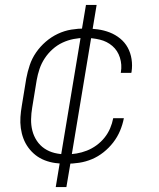

<svg xmlns="http://www.w3.org/2000/svg" viewBox="-20 -653 640 775"><path d="M247 8Q225 8 203 5Q181 2 160.5 -6Q140 -14 123.5 -27Q107 -40 94.5 -57Q82 -74 74.5 -94Q67 -114 64 -136Q61 -158 62.5 -180.5Q64 -203 68 -226L86 -336Q91 -363 100 -390Q109 -417 125.5 -441Q142 -465 164.5 -484.5Q187 -504 213.5 -516.5Q240 -529 268 -533.5Q296 -538 323 -538Q349 -538 374.5 -534.5Q400 -531 423 -522Q446 -513 465 -497.5Q484 -482 495.5 -461Q507 -440 511 -414.5Q515 -389 511 -363Q511 -362 510.5 -361Q510 -360 510 -359H467Q468 -360 468 -360.5Q468 -361 468 -362Q473 -392 464 -420.5Q455 -449 433.5 -467.5Q412 -486 383 -493Q354 -500 323 -500Q300 -500 277 -495.5Q254 -491 232.5 -481Q211 -471 192.5 -454.5Q174 -438 160.5 -417.5Q147 -397 139.5 -374.5Q132 -352 128 -329L110 -219Q106 -196 105.5 -172Q105 -148 110.5 -126Q116 -104 128.5 -85Q141 -66 159.5 -53.5Q178 -41 200.5 -35.5Q223 -30 247 -30Q268 -30 289 -33.5Q310 -37 330.5 -45Q351 -53 369.5 -66.5Q388 -80 402 -97.5Q416 -115 424.5 -135Q433 -155 437 -176H480Q475 -150 464.5 -125Q454 -100 437 -78Q420 -56 398 -38.5Q376 -21 351 -10.5Q326 0 299.5 4Q273 8 247 8ZM205 102 307 -511H328L307 -514L327 -633H370L268 -19H247L268 -16L248 102Z"/></svg>

Font: Iosevka Curly XLtExObl
Style: Regular
Weight: 200
Width: 7
Italic angle: -9°
Monospace: yes
Designer: Belleve Invis
Foundry: Belleve Invis
Version: Version 11.0.1; ttfautohint (v1.8.3)